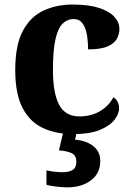

<svg xmlns="http://www.w3.org/2000/svg" viewBox="-20 -569 573 829"><path d="M296.8 10Q222.2 10 165.8 -16Q109.4 -42 77.6 -102.5Q45.8 -163 45.8 -266.2Q45.8 -374.8 78.8 -436.1Q111.8 -497.4 168 -523.4Q224.2 -549.4 294 -549.4Q362.4 -549.4 407 -535Q451.6 -520.6 473.6 -496.7Q495.6 -472.8 495.6 -444Q495.6 -422.8 485 -402.4Q474.4 -382 445.2 -368.9Q416 -355.8 360.2 -355.8Q360.2 -390.8 354.9 -420.5Q349.6 -450.2 336 -468.5Q322.4 -486.8 298.6 -486.8Q271 -486.8 250.8 -467.4Q230.6 -448 219.6 -400.3Q208.6 -352.6 208.6 -267.2Q208.6 -167 235.3 -116.7Q262 -66.4 322.4 -66.4Q375.2 -66.4 413.7 -90.2Q452.2 -114 469.2 -149Q482.4 -141.4 488.3 -128.5Q494.2 -115.6 494.2 -102Q494.2 -76.8 473.5 -50.8Q452.8 -24.8 409.6 -7.4Q366.4 10 296.8 10ZM269 240Q253 240 225.8 237Q198.6 234 180.6 229V166.6Q198.6 170.6 217.1 172.6Q235.6 174.6 248.6 174.6Q277.6 174.6 293.6 164.8Q309.6 155 309.6 130Q309.6 101 288.1 91.7Q266.6 82.4 234.6 80.4L255.6 -9H314L304 34Q353 38 383 62Q413 86 413 126Q413 179 373 209.5Q333 240 269 240Z"/></svg>

Font: Noto Serif Hentaigana ExtraLight
Style: Regular
Weight: 200
Designer: Kazuhiro Yamada
Foundry: nipponia
Version: Version 1.000